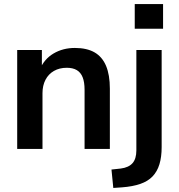

<svg xmlns="http://www.w3.org/2000/svg" viewBox="-20 -736 884 949"><path d="M65 0V-489H187V-391H176Q198 -444 244.5 -471.5Q291 -499 350 -499Q409 -499 447.2 -477.2Q485.3 -455.3 504.2 -410.5Q523 -365.7 523 -298V0H398V-292Q398 -330 388.5 -354Q379 -378 359.5 -389.5Q340 -401 310 -401Q274 -401 246.8 -385.5Q219.6 -370 204.8 -341.6Q190 -313.2 190 -275V0ZM646 -594V-716H786V-594ZM540 193 531 102 577 97Q616 92 635 70.5Q654 49 654 7V-489H779V-9Q779 40 768 76Q757 112 734 136Q711 160 673.5 173Q636 186 583 190Z"/></svg>

Font: Nunito Sans 12pt ExtraLight
Style: Regular
Weight: 200
Designer: Vernon Adams
Foundry: Vernon Adams
Version: Version 3.101;gftools[0.9.27]